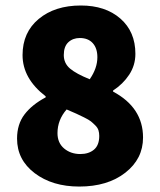

<svg xmlns="http://www.w3.org/2000/svg" viewBox="-20 -666 580 698"><path d="M42 -162.1Q42 -214.4 69.1 -250Q96.2 -285.6 146 -312V-315.9Q62 -380.4 62 -465.8Q62 -548.3 120.8 -597.2Q179.7 -646 273.9 -646Q363.3 -646 417.7 -598.4Q472.2 -550.8 472.2 -470.2Q472.2 -428.7 449.7 -394.5Q427.2 -360.4 391.1 -336.9V-333Q500 -274.9 500 -166Q500 -88.4 435.5 -38.1Q371.1 12.2 268.1 12.2Q170.4 12.2 106.2 -36.4Q42 -85 42 -162.1ZM189 -182.1Q189 -146.5 213.1 -126.2Q237.3 -106 272 -106Q302.7 -106 321.8 -122.1Q340.8 -138.2 340.8 -171.9Q340.8 -183.1 337.9 -192.4Q335 -201.7 326.2 -210.4Q317.4 -219.2 310.3 -224.9Q303.2 -230.5 285.6 -239.3Q268.1 -248 257.6 -252.7Q247.1 -257.3 222.2 -268.1Q189 -230 189 -182.1ZM211.9 -465.8Q211.9 -436 234.6 -416.7Q257.3 -397.5 306.2 -377.9Q334 -418 334 -458Q334 -490.7 317.1 -509.3Q300.3 -527.8 270 -527.8Q245.1 -527.8 228.5 -512.5Q211.9 -497.1 211.9 -465.8Z"/></svg>

Font: Source Sans Pro Black
Style: Regular
Weight: 900
Designer: Paul D. Hunt
Foundry: Adobe Systems Incorporated
Version: Version 2.020;PS 2.0;hotconv 1.0.86;makeotf.lib2.5.63406